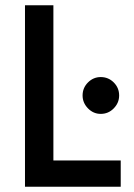

<svg xmlns="http://www.w3.org/2000/svg" viewBox="-20 -710 509 730"><path d="M75 0V-690H183V-100H439V0ZM294 -347Q294 -376 314.5 -396.5Q335 -417 363 -417Q392 -417 412.5 -396.5Q433 -376 433 -347Q433 -319 412.5 -298Q392 -277 363 -277Q335 -277 314.5 -298Q294 -319 294 -347Z"/></svg>

Font: Radio Canada Condensed Medium
Style: Regular
Weight: 500
Width: 3
Designer: Charles Daoud, Etienne Aubert Bonn, Alexandre Saumier Demers, Jacques Le Bailly
Foundry: Radio-Canada
Version: Version 2.104; ttfautohint (v1.8.4.7-5d5b);gftools[0.9.28.de